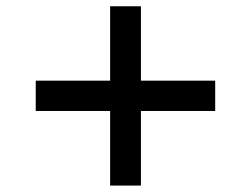

<svg xmlns="http://www.w3.org/2000/svg" viewBox="-20 -614 792 606"><path d="M327.6 -28.3V-263.7H92.8V-359.4H327.6V-594.2H424.8V-359.4H659.2V-263.7H424.8V-28.3Z"/></svg>

Font: Kameron
Style: Regular
Weight: 400
Designer: Vernon Adams
Foundry: Vernon Adams
Version: Version 1.100